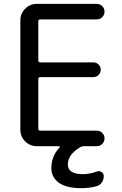

<svg xmlns="http://www.w3.org/2000/svg" viewBox="-20 -775 628 991"><path d="M400.4 196.3Q322.3 196.3 283.7 168Q245.1 139.6 245.1 92.8Q245.1 31.2 287.1 -13.7Q289.1 -15.6 288.1 -18.1Q287.1 -20.5 284.2 -20.5H169.9Q134.8 -20.5 109.9 -45.4Q85 -70.3 85 -105.5V-669.9Q85 -705.1 109.9 -730Q134.8 -754.9 169.9 -754.9H479.5Q496.1 -754.9 507.8 -743.2Q519.5 -731.4 519.5 -714.8Q519.5 -698.2 507.8 -686.5Q496.1 -674.8 479.5 -674.8H187.5Q177.7 -674.8 177.7 -665V-462.9Q177.7 -453.1 187.5 -453.1H461.9Q477.5 -453.1 488.8 -441.9Q500 -430.7 500 -415Q500 -399.4 488.8 -388.2Q477.5 -377 461.9 -377H187.5Q177.7 -377 177.7 -367.2V-110.4Q177.7 -100.6 187.5 -100.6H479.5Q496.1 -100.6 507.8 -88.9Q519.5 -77.1 519.5 -60.5Q519.5 -43.9 507.8 -32.2Q496.1 -20.5 479.5 -20.5H413.1Q403.3 -20.5 394.5 -15.6Q330.1 22.5 330.1 74.2Q330.1 123 407.2 124Q442.4 124 479.5 110.4Q492.2 105.5 503.9 112.8Q515.6 120.1 515.6 133.8Q515.6 152.3 505.4 167Q495.1 181.6 477.5 186.5Q439.5 196.3 400.4 196.3Z"/></svg>

Font: Gen Jyuu GothicX Regular
Style: Regular
Weight: 400
Designer: [Source Han Sans]
Ryoko NISHIZUKA  (kana & ideographs); Paul D. Hunt (Latin, Greek & Cyrillic); Wenlong ZHANG  (bopomofo
Version: Version 1.002.20150607